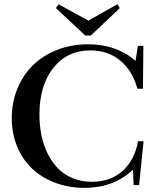

<svg xmlns="http://www.w3.org/2000/svg" viewBox="-20 -889 737 922"><path d="M389.6 -718.3 248.5 -850.1 261.7 -868.2 404.3 -790 543.9 -868.7 555.2 -850.1 416 -718.3ZM385.7 13.2Q311.5 13.2 247.3 -10.5Q183.1 -34.2 136.5 -77.1Q89.8 -120.1 63.2 -183.1Q36.6 -246.1 36.6 -321.3Q36.6 -397 63.2 -462.4Q89.8 -527.8 137.5 -575Q185.1 -622.1 253.7 -649.2Q322.3 -676.3 402.8 -676.3Q539.6 -676.3 630.9 -596.7L642.1 -668.9H668.5L666.5 -462.9H640.1Q615.2 -550.8 556.6 -598.9Q498 -647 413.6 -647Q303.2 -647 236.3 -563.2Q169.4 -479.5 169.4 -338.4Q169.4 -286.1 179.2 -238.5Q189 -190.9 209.5 -150.1Q230 -109.4 259.3 -79.6Q288.6 -49.8 329.8 -33Q371.1 -16.1 419.9 -16.1Q511.7 -16.1 569.3 -68.8Q627 -121.6 643.1 -210.9H669.4L647.9 0H621.6L618.7 -74.2Q525.9 13.2 385.7 13.2Z"/></svg>

Font: Elstob Medium
Style: Regular
Weight: 500
Designer: Peter S. Baker
Version: Version 1.015